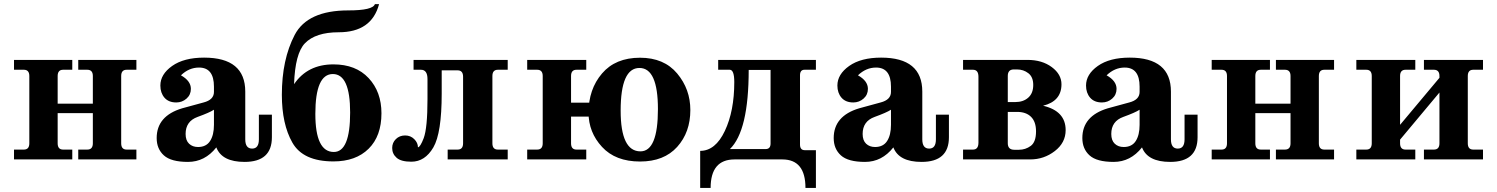

<svg xmlns="http://www.w3.org/2000/svg" viewBox="-20 -783 7353 943"><path d="M649.9 0H364.3V-48.3H408.7Q436 -48.3 436 -79.1V-227.5H263.2V-79.1Q263.2 -48.3 290 -48.3H335V0H48.8V-48.3H97.2Q124 -48.3 124 -79.1V-409.7Q124 -440.4 97.2 -440.4H48.8V-488.8H335V-440.4H290Q263.2 -440.4 263.2 -409.7V-273.9H436V-409.7Q436 -440.4 408.7 -440.4H364.3V-488.8H649.9V-440.4H602.1Q575.2 -440.4 575.2 -409.7V-79.1Q575.2 -48.3 602.1 -48.3H649.9Z M903.3 12.2Q820.3 12.2 784.9 -19.8Q749.5 -51.8 749.5 -105Q749.5 -213.4 874.5 -251L980 -279.8Q1030.8 -293 1030.8 -331.5V-357.4Q1030.8 -451.2 957.5 -451.2Q908.2 -451.2 868.7 -413.1Q917.5 -385.7 917.5 -346.7Q917.5 -317.4 896 -298.6Q874.5 -279.8 845.7 -279.8Q808.1 -279.8 787.8 -303.2Q767.6 -326.7 767.6 -362.8Q767.6 -418 825.4 -459Q883.3 -500 982.4 -500Q1184.6 -500 1184.6 -333V-98.6Q1184.6 -53.2 1218.3 -53.2Q1251.5 -53.2 1251.5 -98.6V-219.7H1315.4V-108.9Q1315.4 12.2 1181.2 12.2Q1069.8 12.2 1042.5 -59.1Q986.3 12.2 903.3 12.2ZM952.6 -61Q992.7 -61 1011.7 -90.3Q1030.8 -119.6 1030.8 -169.9V-244.1Q1009.3 -230 950.4 -208.7Q891.6 -187.5 891.6 -125Q891.6 -93.3 908.7 -77.1Q925.8 -61 952.6 -61Z M1619.6 -36.6Q1699.7 -36.6 1699.7 -230.5Q1699.7 -419.4 1614.7 -419.4Q1528.8 -419.4 1528.8 -223.6Q1528.8 -36.6 1619.6 -36.6ZM1424.3 -369.6Q1490.2 -466.8 1617.7 -466.8Q1727.5 -466.8 1790.5 -399.4Q1853.5 -332 1853.5 -226.6Q1853.5 -114.7 1790.5 -52.5Q1727.5 9.8 1617.7 9.8Q1468.3 9.8 1416 -82.5Q1364.3 -173.3 1364.3 -317.4Q1364.3 -490.7 1427.2 -611.3Q1490.2 -731.9 1690.9 -731.9Q1811 -731.9 1821.3 -762.7H1841.8Q1805.2 -624.5 1643.6 -624.5Q1529.8 -624.5 1477.5 -570.3Q1429.2 -520 1424.3 -369.6Z M2000.5 11.2Q1949.7 11.2 1928 -8.1Q1906.2 -27.3 1906.2 -56.2Q1906.2 -82 1924.3 -99.9Q1942.4 -117.7 1969.7 -117.7Q1996.6 -117.7 2014.6 -99.6Q2032.7 -81.5 2032.7 -59.6Q2043.9 -60.1 2061 -104.5Q2079.6 -154.3 2079.6 -296.4V-394.5Q2079.6 -440.4 2047.4 -440.4H2011.2V-488.8H2473.6V-440.4H2425.3Q2398.4 -440.4 2398.4 -409.7V-79.1Q2398.4 -48.3 2425.3 -48.3H2473.6V0H2178.7V-48.3H2227.5Q2254.4 -48.3 2254.4 -79.1V-406.2Q2254.4 -437.5 2227.5 -437.5H2149.4V-323.2Q2149.4 -129.4 2108.4 -59.1Q2067.4 11.2 2000.5 11.2Z M2944.3 -210.4H2719.7V-278.8H2944.3ZM3123.5 10.3Q3002.9 10.3 2936.8 -61.5Q2870.6 -133.3 2870.6 -229.5Q2870.6 -344.7 2936.8 -422.1Q3002.9 -499.5 3123.5 -499.5Q3241.2 -499.5 3305.9 -422.1Q3370.6 -344.7 3370.6 -242.7Q3370.6 -133.3 3305.9 -61.5Q3241.2 10.3 3123.5 10.3ZM3125.5 -39.6Q3211.4 -39.6 3211.4 -247.1Q3211.4 -449.2 3120.6 -449.2Q3028.3 -449.2 3028.3 -239.7Q3028.3 -39.6 3125.5 -39.6ZM2859.4 0H2569.3V-48.3H2618.2Q2645.5 -48.3 2645.5 -79.1V-409.7Q2645.5 -440.4 2618.2 -440.4H2569.3V-488.8H2859.4V-440.4H2811.5Q2784.7 -440.4 2784.7 -409.7V-79.1Q2784.7 -48.3 2811.5 -48.3H2859.4Z M3987.3 140.1H3936Q3936 0 3822.3 0H3587.9Q3470.2 0 3470.2 140.1H3418.9V-42Q3493.7 -42 3540 -139.9Q3586.4 -237.8 3586.4 -379.9Q3586.4 -440.4 3564 -440.4H3507.3V-488.8H3987.3V-440.4H3931.2Q3909.2 -440.4 3909.2 -413.1V-73.2Q3909.2 -45.4 3932.6 -45.4H3987.3ZM3740.2 -50.8Q3764.6 -50.8 3764.6 -78.1V-439.5H3657.2Q3657.2 -140.6 3564.9 -50.8Z M4228.5 12.2Q4145.5 12.2 4110.1 -19.8Q4074.7 -51.8 4074.7 -105Q4074.7 -213.4 4199.7 -251L4305.2 -279.8Q4356 -293 4356 -331.5V-357.4Q4356 -451.2 4282.7 -451.2Q4233.4 -451.2 4193.8 -413.1Q4242.7 -385.7 4242.7 -346.7Q4242.7 -317.4 4221.2 -298.6Q4199.7 -279.8 4170.9 -279.8Q4133.3 -279.8 4113 -303.2Q4092.8 -326.7 4092.8 -362.8Q4092.8 -418 4150.6 -459Q4208.5 -500 4307.6 -500Q4509.8 -500 4509.8 -333V-98.6Q4509.8 -53.2 4543.5 -53.2Q4576.7 -53.2 4576.7 -98.6V-219.7H4640.6V-108.9Q4640.6 12.2 4506.3 12.2Q4395 12.2 4367.7 -59.1Q4311.5 12.2 4228.5 12.2ZM4277.8 -61Q4317.9 -61 4336.9 -90.3Q4356 -119.6 4356 -169.9V-244.1Q4334.5 -230 4275.6 -208.7Q4216.8 -187.5 4216.8 -125Q4216.8 -93.3 4233.9 -77.1Q4251 -61 4277.8 -61Z M5040 0H4710V-48.3H4758.8Q4785.6 -48.3 4785.6 -82.5V-406.2Q4785.6 -440.4 4758.8 -440.4H4710V-488.8H5026.4Q5098.1 -488.8 5145.8 -453.4Q5193.4 -418 5193.4 -369.1Q5193.4 -286.1 5103 -263.7Q5213.9 -237.8 5213.9 -144Q5213.9 -82 5160.6 -41Q5107.4 0 5040 0ZM4966.3 -281.7Q5005.9 -281.7 5030.3 -303.5Q5054.7 -325.2 5054.7 -365.7Q5054.7 -404.8 5030.8 -423.3Q5006.8 -441.9 4975.1 -441.9H4959Q4929.7 -441.9 4929.7 -409.7V-281.7ZM4984.4 -47.4Q5016.6 -47.4 5042.5 -66.4Q5068.4 -85.4 5068.4 -137.7Q5068.4 -185.1 5043.9 -209.2Q5019.5 -233.4 4975.6 -233.4H4929.7V-79.6Q4929.7 -47.4 4961.9 -47.4Z M5449.7 12.2Q5366.7 12.2 5331.3 -19.8Q5295.9 -51.8 5295.9 -105Q5295.9 -213.4 5420.9 -251L5526.4 -279.8Q5577.1 -293 5577.1 -331.5V-357.4Q5577.1 -451.2 5503.9 -451.2Q5454.6 -451.2 5415 -413.1Q5463.9 -385.7 5463.9 -346.7Q5463.9 -317.4 5442.4 -298.6Q5420.9 -279.8 5392.1 -279.8Q5354.5 -279.8 5334.2 -303.2Q5314 -326.7 5314 -362.8Q5314 -418 5371.8 -459Q5429.7 -500 5528.8 -500Q5731 -500 5731 -333V-98.6Q5731 -53.2 5764.6 -53.2Q5797.9 -53.2 5797.9 -98.6V-219.7H5861.8V-108.9Q5861.8 12.2 5727.5 12.2Q5616.2 12.2 5588.9 -59.1Q5532.7 12.2 5449.7 12.2ZM5499 -61Q5539.1 -61 5558.1 -90.3Q5577.1 -119.6 5577.1 -169.9V-244.1Q5555.7 -230 5496.8 -208.7Q5438 -187.5 5438 -125Q5438 -93.3 5455.1 -77.1Q5472.2 -61 5499 -61Z M6532.2 0H6246.6V-48.3H6291Q6318.4 -48.3 6318.4 -79.1V-227.5H6145.5V-79.1Q6145.5 -48.3 6172.4 -48.3H6217.3V0H5931.2V-48.3H5979.5Q6006.3 -48.3 6006.3 -79.1V-409.7Q6006.3 -440.4 5979.5 -440.4H5931.2V-488.8H6217.3V-440.4H6172.4Q6145.5 -440.4 6145.5 -409.7V-273.9H6318.4V-409.7Q6318.4 -440.4 6291 -440.4H6246.6V-488.8H6532.2V-440.4H6484.4Q6457.5 -440.4 6457.5 -409.7V-79.1Q6457.5 -48.3 6484.4 -48.3H6532.2Z M7263.7 0H6973.6V-48.3H7022.5Q7049.8 -48.3 7049.8 -79.1V-328.6L6856.4 -97.2V-79.1Q6856.4 -48.3 6883.3 -48.3H6931.2V0H6641.6V-48.3H6690.4Q6717.3 -48.3 6717.3 -79.1V-409.7Q6717.3 -440.4 6690.4 -440.4H6641.6V-488.8H6931.2V-440.4H6883.3Q6856.4 -440.4 6856.4 -409.7V-169.9L7049.8 -400.9V-409.7Q7049.8 -440.4 7022.5 -440.4H6973.6V-488.8H7263.7V-440.4H7215.8Q7189 -440.4 7189 -409.7V-79.1Q7189 -48.3 7215.8 -48.3H7263.7Z"/></svg>

Font: Munson
Style: Bold
Weight: 700
Designer: Paul James MIller
Foundry: High-Logic / Made with FontCreator
Version: Version 2.10;May 5, 2019;FontCreator 11.5.0.2430 64-bit